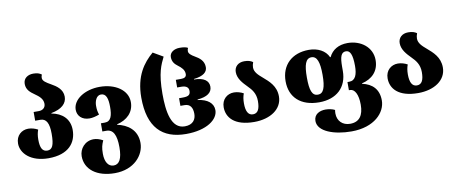

<svg xmlns="http://www.w3.org/2000/svg" viewBox="-82 -1140 4197 1759"><g transform="rotate(-10 2016.5 -260.0)"><path d="M290 14C479 14 552 -87 552 -203C552 -306 485 -367 386 -385V-389C485 -407 533 -454 533 -516C533 -585 478 -622 428 -650C389 -672 355 -692 355 -721C355 -732 357 -742 362 -752C343 -766 322 -774 285 -774C237 -774 192 -749 192 -694C192 -639 229 -611 266 -585C303 -559 339 -531 339 -484C339 -447 311 -427 277 -427H228V-346H277C331 -346 356 -300 356 -203C356 -95 337 -57 291 -57C246 -57 226 -92 226 -170C226 -206 231 -235 241 -261C216 -275 183 -285 152 -285C91 -285 37 -242 37 -167C37 -75 126 14 290 14Z M865 254C1045 254 1143 134 1143 22C1143 -101 1055 -159 961 -179V-183C1055 -205 1121 -267 1121 -362C1121 -475 1006 -549 863 -549C724 -549 611 -475 611 -380C611 -324 652 -280 723 -280C751 -280 782 -288 814 -300C805 -329 801 -345 801 -384C801 -425 819 -478 863 -478C912 -478 926 -427 926 -352C926 -273 912 -218 854 -218H817V-142H854C917 -142 946 -88 946 27C946 136 917 183 866 183C816 183 786 136 786 60C786 2 794 -22 811 -61C780 -78 751 -86 725 -86C644 -86 591 -20 591 49C591 171 696 254 865 254Z M1570 14C1764 14 1871 -69 1871 -155C1871 -219 1818 -263 1727 -274V-279C1818 -287 1863 -320 1863 -375C1863 -430 1818 -465 1727 -465V-470C1818 -480 1853 -514 1853 -558C1853 -619 1809 -649 1771 -671C1738 -690 1716 -708 1716 -730C1716 -741 1718 -750 1723 -760C1706 -770 1683 -774 1646 -774C1598 -774 1553 -749 1553 -704C1553 -658 1577 -635 1602 -616C1634 -592 1661 -567 1661 -528C1661 -501 1642 -491 1610 -491H1562V-420H1600C1651 -420 1668 -398 1668 -370C1668 -334 1651 -320 1596 -320H1562V-249H1600C1655 -249 1675 -210 1675 -155C1675 -103 1646 -57 1570 -57C1443 -57 1419 -220 1419 -385C1419 -582 1456 -652 1489 -720L1396 -774C1306 -697 1222 -587 1222 -385C1222 -108 1348 14 1570 14Z M2204 14C2352 14 2466 -59 2466 -178C2466 -275 2403 -327 2350 -373C2311 -406 2278 -437 2278 -479C2278 -494 2281 -510 2288 -528C2269 -542 2245 -550 2208 -550C2151 -550 2115 -515 2115 -465C2115 -404 2159 -358 2199 -317C2235 -281 2269 -241 2269 -170C2269 -98 2251 -57 2204 -57C2159 -57 2139 -98 2139 -170C2139 -206 2144 -235 2154 -261C2129 -275 2096 -285 2065 -285C2004 -285 1950 -242 1950 -167C1950 -73 2018 14 2204 14Z M3066 254C3280 254 3388 134 3388 22C3388 -81 3330 -139 3236 -159V-163C3330 -185 3396 -247 3396 -352C3396 -473 3291 -550 3169 -550C3085 -550 3025 -513 2995 -450H2990C2962 -514 2891 -550 2809 -550C2651 -550 2550 -453 2550 -303C2550 -153 2650 -60 2821 -60C2982 -60 3083 -153 3083 -306V-343C3083 -438 3097 -478 3142 -478C3179 -478 3201 -440 3201 -332C3201 -253 3182 -198 3124 -198H3107V-122H3118C3161 -122 3191 -68 3191 27C3191 126 3152 183 3066 183C2995 183 2948 136 2948 66C2948 56 2949 45 2951 34C2929 22 2894 15 2865 15C2810 15 2756 40 2756 103C2756 201 2905 254 3066 254ZM2821 -131C2767 -131 2748 -184 2748 -303C2748 -421 2767 -479 2821 -479C2873 -479 2894 -421 2894 -303C2894 -184 2873 -131 2821 -131Z M3729 14C3877 14 3991 -59 3991 -178C3991 -275 3928 -327 3875 -373C3836 -406 3803 -437 3803 -479C3803 -494 3806 -510 3813 -528C3794 -542 3770 -550 3733 -550C3676 -550 3640 -515 3640 -465C3640 -404 3684 -358 3724 -317C3760 -281 3794 -241 3794 -170C3794 -98 3776 -57 3729 -57C3684 -57 3664 -98 3664 -170C3664 -206 3669 -235 3679 -261C3654 -275 3621 -285 3590 -285C3529 -285 3475 -242 3475 -167C3475 -73 3543 14 3729 14Z"/></g></svg>

Font: Noto Serif Georgian Black
Style: Regular
Weight: 900
Designer: Monotype Design Team, Akaki Razmadze
Foundry: Google LLC
Version: Version 2.003